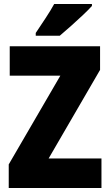

<svg xmlns="http://www.w3.org/2000/svg" viewBox="-20 -947 553 967"><path d="M491 0H24V-119L284 -566H29V-714H484V-595L225 -149H491ZM443 -917Q427 -899 398.5 -872Q370 -845 338.5 -817Q307 -789 281 -767H160V-781Q184 -817 209.5 -855.5Q235 -894 253 -927H443Z"/></svg>

Font: Noto Sans Myanmar UI Condensed Black
Style: Regular
Weight: 900
Width: 3
Designer: Monotype Design Team
Foundry: Monotype Imaging Inc.
Version: Version 2.103; ttfautohint (v1.8.4.7-5d5b)